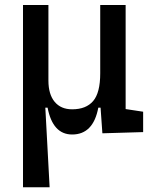

<svg xmlns="http://www.w3.org/2000/svg" viewBox="-20 -538 626 782"><path d="M273.9 9.8Q194.8 9.8 173.8 -99.6H164.6L182.1 224.6H73.7V-517.6H177.2V-210Q177.2 -153.8 202.6 -123.3Q228 -92.8 273.9 -92.8Q330.6 -92.8 359.4 -126.5Q388.2 -160.2 388.2 -239.3V-517.6H491.7V-93.8L563 -83V0L397 4.9L389.6 -99.6H380.4Q359.9 9.8 273.9 9.8Z"/></svg>

Font: CaskaydiaCove NFP
Style: Regular
Weight: 400
Designer: Aaron Bell
Foundry: Saja Typeworks
Version: Version 2111.001; VTT 6.35;Nerd Fonts 3.1.1